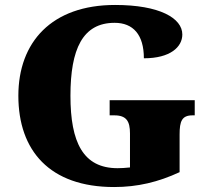

<svg xmlns="http://www.w3.org/2000/svg" viewBox="-20 -744 850 774"><path d="M440 10C534 10 618 -10 704 -50V-202C704 -255 713 -279 756 -279H765V-340H422V-279H441C490 -279 504 -255 504 -206V-69C485 -67 469 -66 454 -66C315 -66 264 -170 264 -358C264 -546 313 -652 442 -652C517 -652 560 -604 560 -509C667 -509 715 -555 715 -605C715 -671 623 -724 444 -724C188 -724 54 -574 54 -358C54 -137 180 10 440 10Z"/></svg>

Font: UArctic Serif Black
Style: Regular
Weight: 900
Designer: Customization by Puisto advertising & original work Monotype Design Team
Foundry: Monotype Imaging Inc.
Version: Version 2.004